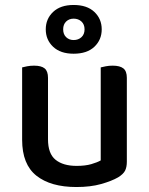

<svg xmlns="http://www.w3.org/2000/svg" viewBox="-20 -738 599 772"><path d="M69 -467Q76 -469 89 -471.5Q102 -474 117 -474Q146 -474 159.5 -463Q173 -452 173 -425V-178Q173 -120 203.5 -95.5Q234 -71 288 -71Q323 -71 347 -78Q371 -85 385 -93V-467Q393 -469 405.5 -471.5Q418 -474 433 -474Q462 -474 476 -463Q490 -452 490 -425V-88Q490 -66 483 -52Q476 -38 455 -25Q429 -10 386.5 2Q344 14 287 14Q184 14 126.5 -31.5Q69 -77 69 -176ZM164 -620Q164 -662 193.5 -690Q223 -718 276 -718Q330 -718 359.5 -690Q389 -662 389 -620Q389 -578 359.5 -550Q330 -522 276 -522Q223 -522 193.5 -550Q164 -578 164 -620ZM234 -620Q234 -600 246 -588.5Q258 -577 276 -577Q295 -577 307.5 -588.5Q320 -600 320 -620Q320 -640 307.5 -651.5Q295 -663 276 -663Q258 -663 246 -651.5Q234 -640 234 -620Z"/></svg>

Font: Baloo Chettan 2 Medium
Style: Regular
Weight: 500
Designer: Maithili Shingre, Unnati Kotecha and Ek Type
Foundry: Ek Type
Version: Version 1.640;hotconv 1.0.111;makeotfexe 2.5.65597; ttfautoh